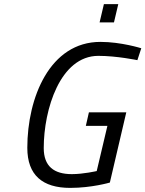

<svg xmlns="http://www.w3.org/2000/svg" viewBox="-20 -906 708 935"><path d="M503 -293 451 -73C451 -73 386 -58 330 -58C243 -58 193 -96 193 -185C193 -373 273 -634 459 -634C549 -634 649 -613 649 -613L668 -671C668 -671 570 -702 469 -702C223 -702 113 -431 113 -186C113 -53 187 9 322 9C427 9 515 -17 515 -17L595 -359H413L398 -293ZM535 -797 556 -886H486L465 -797Z"/></svg>

Font: RazerF5
Style: Italic
Weight: 400
Foundry: Razer Inc.
Version: Version 2